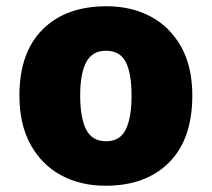

<svg xmlns="http://www.w3.org/2000/svg" viewBox="-20 -676 677 613"><path d="M594 -371Q594 -232 520 -157.5Q446 -83 317 -83Q237 -83 175 -116.5Q113 -150 77.5 -214.5Q42 -279 42 -371Q42 -508 116 -582Q190 -656 320 -656Q400 -656 461.5 -623Q523 -590 558.5 -526.5Q594 -463 594 -371ZM236 -371Q236 -300 255 -262.5Q274 -225 319 -225Q363 -225 381.5 -262.5Q400 -300 400 -371Q400 -442 381.5 -478Q363 -514 318 -514Q275 -514 255.5 -478Q236 -442 236 -371Z"/></svg>

Font: Noto Sans Kannada UI Black
Style: Regular
Weight: 900
Designer: Jelle Bosma - Monotype Design Team
Foundry: Monotype Imaging Inc.
Version: Version 2.005; ttfautohint (v1.8.4.7-5d5b)